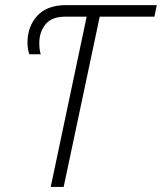

<svg xmlns="http://www.w3.org/2000/svg" viewBox="-20 -734 636 754"><path d="M179.2 0 320.3 -668.5H236.3Q183.6 -668.5 158.9 -638.7Q134.3 -608.9 134.3 -564Q134.3 -549.8 136 -538.6Q137.7 -527.3 140.1 -521H95.2Q92.8 -527.3 90.3 -539.3Q87.9 -551.3 87.9 -565.9Q87.9 -629.9 126.2 -671.9Q164.6 -713.9 239.7 -713.9H595.7L586.4 -668.5H371.6L230 0Z"/></svg>

Font: Open Sans Light
Style: Italic
Weight: 300
Italic angle: -12°
Designer: Monotype Design Team
Foundry: Monotype Imaging Inc.
Version: Version 3.003; ttfautohint (v1.8.4)